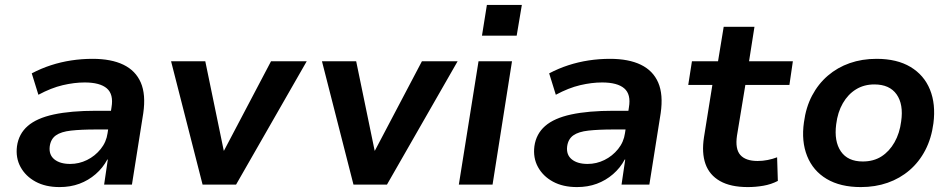

<svg xmlns="http://www.w3.org/2000/svg" viewBox="-20 -750 3867 780"><path d="M222 10Q165 10 124.5 -12Q84 -34 63.5 -71.5Q43 -109 49 -156Q56 -206 92.5 -238Q129 -270 198.5 -285Q268 -300 371 -300H449L438 -224H371Q310 -224 269 -219.5Q228 -215 207 -200Q186 -185 182 -155Q178 -121 201 -102.5Q224 -84 265 -84Q301 -84 333.5 -100Q366 -116 389 -144.5Q412 -173 417 -209L433 -314Q442 -367 414 -391Q386 -415 324 -415Q282 -415 235 -404Q188 -393 136 -365L109 -452Q147 -472 187 -485Q227 -498 269.5 -504.5Q312 -511 356 -511Q432 -511 481.5 -487Q531 -463 552 -414.5Q573 -366 562 -290L516 0H403L418 -102H416Q398 -68 368.5 -42.5Q339 -17 302.5 -3.5Q266 10 222 10Z M803 0 675 -501H814L889 -138H890L1081 -501H1226L939 0Z M1416 0 1288 -501H1427L1502 -138H1503L1694 -501H1839L1552 0Z M1938 -605 1958 -730H2100L2079 -605ZM1844 0 1924 -501H2060L1981 0Z M2324 10Q2267 10 2226.5 -12Q2186 -34 2165.5 -71.5Q2145 -109 2151 -156Q2158 -206 2194.5 -238Q2231 -270 2300.5 -285Q2370 -300 2473 -300H2551L2540 -224H2473Q2412 -224 2371 -219.5Q2330 -215 2309 -200Q2288 -185 2284 -155Q2280 -121 2303 -102.5Q2326 -84 2367 -84Q2403 -84 2435.5 -100Q2468 -116 2491 -144.5Q2514 -173 2519 -209L2535 -314Q2544 -367 2516 -391Q2488 -415 2426 -415Q2384 -415 2337 -404Q2290 -393 2238 -365L2211 -452Q2249 -472 2289 -485Q2329 -498 2371.5 -504.5Q2414 -511 2458 -511Q2534 -511 2583.5 -487Q2633 -463 2654 -414.5Q2675 -366 2664 -290L2618 0H2505L2520 -102H2518Q2500 -68 2470.5 -42.5Q2441 -17 2404.5 -3.5Q2368 10 2324 10Z M3018 10Q2948 10 2905 -14.5Q2862 -39 2846 -84Q2830 -129 2840 -193L2874 -405H2776L2791 -501H2897L2920 -641H3045L3023 -501H3201L3187 -405H3008L2974 -199Q2966 -145 2987.5 -120.5Q3009 -96 3058 -96Q3078 -96 3098.5 -100Q3119 -104 3137 -111L3140 -15Q3113 -1 3081.5 4.5Q3050 10 3018 10Z M3477 10Q3394 10 3338.5 -23Q3283 -56 3259 -116Q3235 -176 3246 -253Q3254 -314 3279 -361.5Q3304 -409 3343 -442.5Q3382 -476 3432 -493.5Q3482 -511 3541 -511Q3624 -511 3679 -478Q3734 -445 3758 -386Q3782 -327 3772 -249Q3764 -188 3739 -140Q3714 -92 3675 -58.5Q3636 -25 3586 -7.5Q3536 10 3477 10ZM3485 -94Q3529 -94 3561 -114.5Q3593 -135 3614 -172Q3635 -209 3641 -257Q3651 -326 3622.5 -366.5Q3594 -407 3532 -407Q3490 -407 3457.5 -387Q3425 -367 3404 -330.5Q3383 -294 3377 -245Q3368 -176 3396 -135Q3424 -94 3485 -94Z"/></svg>

Font: Nunito Sans 7pt
Style: Bold Italic
Weight: 700
Italic angle: -9°
Version: Version 3.101;gftools[0.9.27]